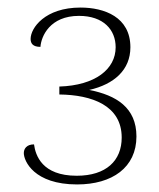

<svg xmlns="http://www.w3.org/2000/svg" viewBox="-20 -721 422 508"><path d="M184 -233C277 -233 341 -278 341 -360C341 -436 288 -469 216 -483C282 -498 325 -536 325 -596C325 -676 256 -701 193 -701C99 -701 61 -647 61 -618C61 -606 67 -597 87 -597C89 -625 112 -679 189 -679C254 -679 286 -642 286 -596C286 -538 232 -495 137 -492V-471C223 -470 302 -442 302 -357C302 -296 261 -256 183 -256C91 -256 74 -310 70 -339C50 -339 43 -327 43 -316C43 -295 70 -233 184 -233Z"/></svg>

Font: Arima Koshi ExtraLight
Style: Regular
Weight: 275
Designer: Joana Correia and Natanael Gama
Foundry: NDISCOVER
Version: Version 1.019;PS 001.019;hotconv 1.0.88;makeotf.lib2.5.64775